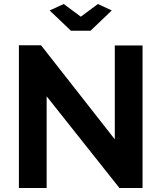

<svg xmlns="http://www.w3.org/2000/svg" viewBox="-20 -935 803 955"><path d="M212 -456V0H74V-710H184L551 -242V-709H689V0H574ZM297 -915 382 -852 467 -915 536 -883 430 -782H333L227 -883Z"/></svg>

Font: YasnoRaleway
Style: Bold
Weight: 700
Designer: Matt McInerney, Pablo Impallari, Rodrigo Fuenzalida
Foundry: Matt McInerney, Pablo Impallari, Rodrigo Fuenzalida
Version: Version 4.026